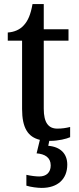

<svg xmlns="http://www.w3.org/2000/svg" viewBox="-20 -679 384 939"><path d="M225 10C266 10 305 0 323 -8V-58C303 -53 284 -50 260 -50C217 -50 194 -79 194 -147V-480H315V-536H194V-659H139C130 -608 117 -578 97 -556C78 -534 49 -522 18 -520V-480H88V-146C88 -53 117 -9 175 5L159 71C199 74 228 91 228 130C228 164 207 184 172 184C155 184 131 181 109 176V229C131 236 164 240 184 240C262 240 309 197 309 126C309 73 276 39 216 34L221 10C222 10 224 10 225 10Z"/></svg>

Font: Noto Serif SemiCondensed Medium
Style: Regular
Weight: 500
Width: 4
Designer: Monotype Design Team
Foundry: Monotype Imaging Inc.
Version: Version 2.014